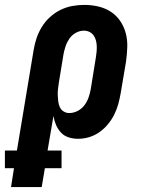

<svg xmlns="http://www.w3.org/2000/svg" viewBox="-73 -558 593 783"><path d="M-28 205 -16 128H-53V56H-4L64 -353Q68 -378 76 -402Q84 -426 97.5 -448Q111 -470 130.5 -488Q150 -506 173.5 -517.5Q197 -529 221.5 -533.5Q246 -538 271 -538Q300 -538 328 -531.5Q356 -525 379 -510Q402 -495 417.5 -472Q433 -449 440 -422Q447 -395 446 -365.5Q445 -336 441 -307L419 -177Q415 -154 409 -132.5Q403 -111 392.5 -90Q382 -69 366.5 -50.5Q351 -32 331.5 -18.5Q312 -5 290 1.5Q268 8 245 8Q225 8 206.5 2Q188 -4 175.5 -17.5Q163 -31 155.5 -48.5Q148 -66 145 -85L121 56H178V128H110L97 205ZM209 -97Q227 -97 243.5 -105.5Q260 -114 271 -128.5Q282 -143 288 -160Q294 -177 297 -194L318 -324Q320 -336 321 -348Q322 -360 321.5 -371.5Q321 -383 318 -394Q315 -405 308.5 -414Q302 -423 291.5 -428Q281 -433 269 -433Q252 -433 236 -424Q220 -415 210 -400.5Q200 -386 194.5 -369.5Q189 -353 186 -337L167 -221Q165 -208 163.5 -195Q162 -182 162.5 -169.5Q163 -157 164.5 -144.5Q166 -132 171 -121Q176 -110 186.5 -103.5Q197 -97 209 -97Z"/></svg>

Font: Iosevka Slab Extrabold Oblique
Style: Regular
Weight: 800
Italic angle: -9°
Monospace: yes
Designer: Belleve Invis
Foundry: Belleve Invis
Version: Version 11.1.1; ttfautohint (v1.8.3)